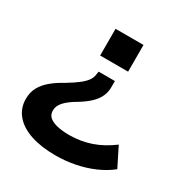

<svg xmlns="http://www.w3.org/2000/svg" viewBox="-159 -622 903 940"><g transform="rotate(30 292.5 -152.0)"><path d="M281 190Q201 190 142 170.5Q83 151 50.5 113Q18 75 18 22Q18 -15 33.5 -43.5Q49 -72 77.5 -96Q106 -120 145 -141Q188 -167 210.5 -185Q233 -203 244 -219Q255 -235 257 -252L260 -271H352V-235Q352 -209 341.5 -185Q331 -161 308 -138.5Q285 -116 246 -92Q204 -68 182.5 -44.5Q161 -21 161 5Q161 29 176.5 42.5Q192 56 221 63Q250 70 290 70Q354 70 412 50Q470 30 524 -11L578 97Q541 127 492.5 148Q444 169 390 179.5Q336 190 281 190ZM227 -343V-494H385V-343Z"/></g></svg>

Font: Nunito Sans 10pt Expanded
Style: Bold
Weight: 700
Width: 7
Designer: Vernon Adams
Foundry: Vernon Adams
Version: Version 3.101;gftools[0.9.27]